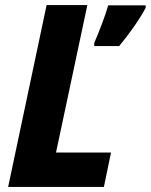

<svg xmlns="http://www.w3.org/2000/svg" viewBox="-20 -734 592 754"><path d="M12 0H388L416 -135H200L323 -714H163ZM350 -565V-553H448C488 -602 525 -653 552 -703V-713H405C392 -668 369 -609 350 -565Z"/></svg>

Font: Noto Sans SemiCondensed ExtraBold
Style: Italic
Weight: 800
Width: 4
Italic angle: -12°
Designer: Monotype Design Team
Foundry: Monotype Imaging Inc.
Version: Version 2.013